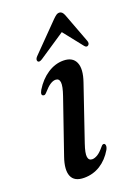

<svg xmlns="http://www.w3.org/2000/svg" viewBox="-125 -676 530 738"><g transform="rotate(-20 140.5 -306.5)"><path d="M142 -48Q151.5 -48 163.5 -55Q175.5 -62 192 -82Q198 -89.5 203.5 -88Q208 -87 209 -80.2Q210 -73.5 204.5 -63Q184.5 -29 154.8 -10.2Q125 8.5 88.5 8.5Q48.5 8.5 37.2 -18.5Q26 -45.5 43 -94.5L118.5 -313.5Q131.5 -351 129.5 -367.2Q127.5 -383.5 112.5 -383.5Q102.5 -383.5 90.8 -376Q79 -368.5 61 -348Q54.5 -341 49.5 -343Q37 -345.5 48.5 -366Q70.5 -402 101.2 -422.2Q132 -442.5 165.5 -442.5Q203.5 -442.5 215.8 -414.8Q228 -387 210.5 -336.5L135 -115Q122.5 -78.5 125 -63.2Q127.5 -48 142 -48ZM90.7 -475.4Q76.7 -466.5 72.1 -474.3Q67.9 -482.5 78.1 -493L187.8 -604.8Q195.9 -612.9 202 -617.1Q208.1 -621.3 215.3 -621Q227.1 -620.4 233.7 -602.6L278.9 -482.4Q283.4 -470.7 275.9 -464.5Q268.4 -458.9 260.9 -468.2L198.3 -547.3Z"/></g></svg>

Font: Fraunces 144pt Soft
Style: Italic
Weight: 400
Italic angle: -16°
Version: Version 1.000;[b76b70a41]